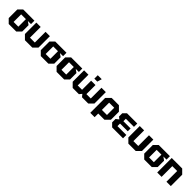

<svg xmlns="http://www.w3.org/2000/svg" viewBox="610 -2915 5240 5240"><g transform="rotate(45 3230.0 -295.0)"><path d="M42 -114V-446L156 -560H588V-428H468L562 -360V-114L448 0H156ZM210 -134H394V-426H210Z M1186 -560V-120L1066 0H782L662 -120V-560H830V-146H1018V-560Z M1280 -114V-446L1394 -560H1826V-428H1706L1800 -360V-114L1686 0H1394ZM1448 -134H1632V-426H1448Z M1890 -114V-446L2004 -560H2436V-428H2316L2410 -360V-114L2296 0H2004ZM2058 -134H2242V-426H2058Z M3009 -496V-146H3177V-560H3345V-120L3225 0H2985L2925 -73L2865 0H2625L2505 -120V-560H2673V-146H2841V-496ZM2863 -598V-730H3017L2977 -598Z M3444 140V-434L3570 -560H3850L3976 -434V-126L3850 0H3612V140ZM3808 -420H3612V-140H3808Z M4148 0 4050 -98V-228L4133 -294L4070 -343V-468L4162 -560H4558V-432H4245V-337H4524V-227H4225V-128H4568V0Z M5178 -560V-120L5058 0H4774L4654 -120V-560H4822V-146H5010V-560Z M5272 -114V-446L5386 -560H5818V-428H5698L5792 -360V-114L5678 0H5386ZM5440 -134H5624V-426H5440Z M5888 0V-560H6292L6412 -440V0H6244V-414H6056V0Z"/></g></svg>

Font: Tektur
Style: Bold
Weight: 700
Designer: Adam Jagosz
Foundry: Adam Jagosz
Version: Version 1.005;gftools[0.9.30]